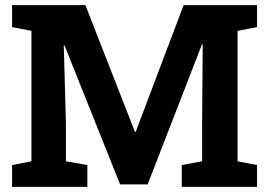

<svg xmlns="http://www.w3.org/2000/svg" viewBox="-20 -731 1049 751"><path d="M237.8 -251V-100.1L321.8 -85.4V0H27.3V-85.4L103 -100.1V-610.4L27.3 -625V-710.9H314L507.8 -215.3H510.7L698.2 -710.9H985.4V-625L909.2 -610.4V-100.1L985.4 -85.4V0H690.9V-85.4L770.5 -100.1V-236.3L772.9 -557.1L770 -557.6L557.6 -9.8H449.7L232.4 -553.2L229.5 -552.7Z"/></svg>

Font: Battambang
Style: Bold
Weight: 700
Designer: Danh Hong
Version: Version 8.002; ttfautohint (v1.8.3)